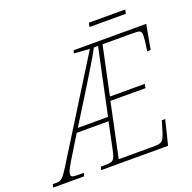

<svg xmlns="http://www.w3.org/2000/svg" viewBox="-205 -979 1125 1123"><g transform="rotate(-20 357.5 -417.5)"><path d="M459 -810H685L690 -835H464ZM-62 0H131L136 -20H105C62 -20 57 -24 57 -39C57 -50 60 -62 90 -112L177 -254H375L342 -96C327 -24 322 -20 259 -20H242L237 0H653L691 -153H670L656 -107C633 -28 628 -25 560 -25H355L426 -362H644L649 -387H432L496 -689H680C732 -689 738 -686 738 -653C738 -633 731 -582 727 -561H749L777 -714H325L320 -696L417 -689L61 -117C2 -20 -6 -20 -39 -20H-57ZM193 -279 321 -485C362 -551 417 -641 442 -689H468L381 -279Z"/></g></svg>

Font: Noto Serif Condensed Thin
Style: Italic
Weight: 100
Width: 3
Italic angle: -12°
Designer: Monotype Design Team
Foundry: Monotype Imaging Inc.
Version: Version 2.013